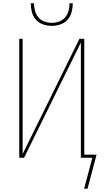

<svg xmlns="http://www.w3.org/2000/svg" viewBox="-20 -975 640 1187"><path d="M300 -815Q273 -815 246.5 -824Q220 -833 202 -853.5Q184 -874 177 -901Q170 -928 170 -955H190Q190 -932 196 -909Q202 -886 217 -868Q232 -850 254.5 -842Q277 -834 300 -834Q323 -834 345.5 -842Q368 -850 383 -868Q398 -886 404 -909Q410 -932 410 -955H430Q430 -928 423 -901Q416 -874 398 -853.5Q380 -833 353.5 -824Q327 -815 300 -815ZM500 192 551 0H480V-712L129 0H99V-735H120V-23L471 -735H501V-19H577L521 192Z"/></svg>

Font: Zed Sans Thin Extended
Style: Regular
Weight: 100
Width: 7
Designer: Belleve Invis
Foundry: Belleve Invis
Version: Version 1.0.0; ttfautohint (v1.8.4)